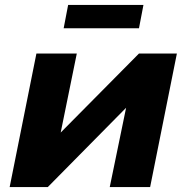

<svg xmlns="http://www.w3.org/2000/svg" viewBox="-20 -755 753 775"><path d="M127 -539H290L225 -220L541 -539H694L586 0H423L489 -320L173 0H19ZM541 -641H237L255 -735H559Z"/></svg>

Font: Argentum Sans SemiBold
Style: Italic
Weight: 600
Italic angle: -11°
Designer: Julieta Ulanovsky (font), Cristiano Sobral (main changes and remaster)
Foundry: Julieta Ulanovsky (font), Cristiano Sobral (main changes and remaster)
Version: Version 2.007;June 15, 2022;FontCreator 14.0.0.2814 64-bit; 